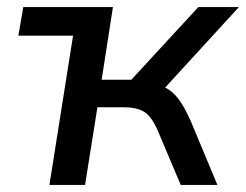

<svg xmlns="http://www.w3.org/2000/svg" viewBox="-20 -524 697 544"><path d="M120 0 187 -423H32L46 -504H300L268 -298H352L542 -504H657L448 -276Q470 -265 486.5 -242.5Q503 -220 520 -182L596 0H492L427 -154Q410 -193 389.5 -206.5Q369 -220 330 -220H256L221 0Z"/></svg>

Font: Mulish SemiBold
Style: Italic
Weight: 600
Italic angle: -9°
Designer: Vernon Adams
Foundry: Vernon Adams
Version: Version 3.603; ttfautohint (v1.8.3)